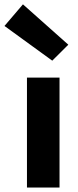

<svg xmlns="http://www.w3.org/2000/svg" viewBox="-57 -846 353 866"><path d="M64.6 0V-496H211.5V0ZM178.7 -572.4 -36.8 -728.9 46.5 -826.4 251.1 -644.4Z"/></svg>

Font: Source Sans 3 Variable
Style: Regular
Weight: 200
Designer: Paul D. Hunt
Foundry: Adobe Systems Incorporated
Version: Version 3.026